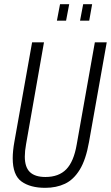

<svg xmlns="http://www.w3.org/2000/svg" viewBox="-20 -889 532 921"><path d="M197 12Q125 12 83 -18.5Q41 -49 41 -130Q41 -147 43 -167Q45 -187 49 -209L134 -686H191L105 -197Q102 -181 100.5 -166Q99 -151 99 -138Q99 -87 123.5 -63.5Q148 -40 198 -40Q262 -40 298 -77Q334 -114 348 -196L435 -686H492L407 -208Q392 -123 362.5 -75Q333 -27 291.5 -7.5Q250 12 197 12ZM253 -790 268 -869H312L297 -790ZM364 -790 379 -869H422L408 -790Z"/></svg>

Font: Archivo ExtraCondensed ExtraLight
Style: Italic
Weight: 250
Width: 2
Italic angle: -10°
Designer: Hector Gatti
Foundry: Omnibus-Type
Version: Version 2.001